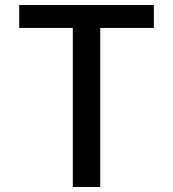

<svg xmlns="http://www.w3.org/2000/svg" viewBox="-20 -750 694 770"><path d="M57 -730H597V-638H382V0H272V-638H57Z"/></svg>

Font: Mplus 1p Medium
Style: Regular
Weight: 500
Version: Version 1.061